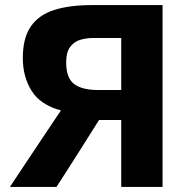

<svg xmlns="http://www.w3.org/2000/svg" viewBox="-20 -733 728 753"><path d="M19 0Q37 -27.5 61 -63.5Q85 -99 110 -137Q135 -174.5 157 -207.5L219 -300Q139.5 -321 104.5 -376Q69.5 -431 69.5 -505.5Q69.5 -584 100.8 -629.2Q132 -674.5 192.2 -693.8Q252.5 -713 339.5 -713H617.5V0H455.5V-262.5H368.5L301 -155.5Q277.5 -118.5 253 -80Q228.5 -41.5 201.5 0ZM363 -380H455.5V-584H345Q319.5 -584 295.2 -577Q271 -570 255.2 -549.2Q239.5 -528.5 239.5 -488Q239.5 -426.5 271.2 -403.2Q303 -380 363 -380Z"/></svg>

Font: Heraclito
Style: Bold
Weight: 700
Designer: Kostas Bartsokas (font) & Cristiano Sobral (main changes)
Foundry: Kostas Bartsokas (font) & Cristiano Sobral (main changes)
Version: Version 1.00;July 8, 2020;FontCreator 13.0.0.2655 64-bit